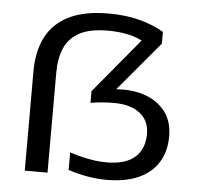

<svg xmlns="http://www.w3.org/2000/svg" viewBox="-47 -650 723 706"><g transform="rotate(5 314.5 -297.0)"><path d="M530.5 -552.5V-509L356.5 -302L350.5 -324Q363.5 -326.5 375.8 -327.5Q388 -328.5 403 -328.5Q456 -328.5 497.5 -310.5Q539 -292.5 563 -257.8Q587 -223 587 -172Q587 -116.5 562.2 -76.2Q537.5 -36 489.5 -14.2Q441.5 7.5 371 7.5Q335.5 7.5 300.2 1.2Q265 -5 229.5 -16.5V-81.5Q255 -73 278.8 -67.5Q302.5 -62 324.2 -59.2Q346 -56.5 365.5 -56.5Q435.5 -56.5 470.2 -87.2Q505 -118 505 -173.5Q505 -222.5 470.2 -249.5Q435.5 -276.5 375 -276.5Q353 -276.5 332.8 -275Q312.5 -273.5 288 -269.5V-312.5L476.5 -539.5L469 -506.5Q439 -524.5 404.5 -532Q370 -539.5 329 -539.5Q263 -539.5 224.5 -518.8Q186 -498 169.5 -460Q153 -422 153 -369V0H69V-366.5Q69 -440.5 96 -493.2Q123 -546 180 -574.2Q237 -602.5 326 -602.5Q390 -602.5 441 -589Q492 -575.5 530.5 -552.5Z"/></g></svg>

Font: Encode Sans SC SemiExpanded
Style: Regular
Weight: 400
Width: 6
Designer: Multiple Designers
Foundry: Impallari Type
Version: Version 3.002